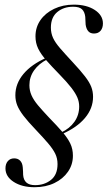

<svg xmlns="http://www.w3.org/2000/svg" viewBox="-20 -602 473 815"><path d="M243.5 -33.1 239.5 -39.5Q275.8 -56.5 296 -85.1Q316.1 -113.7 316.1 -150Q316.1 -170.2 308.1 -188.7Q300 -207.3 282.3 -230.2Q264.5 -253.2 232.3 -286.3Q198.4 -321 175.8 -346.8Q153.2 -372.6 141.9 -396Q130.6 -419.4 130.6 -447.6Q130.6 -486.3 151.6 -516.5Q172.6 -546.8 209.7 -564.5Q246.8 -582.3 293.5 -582.3Q347.6 -582.3 382.3 -559.7Q416.9 -537.1 416.9 -502.4Q416.9 -483.1 406.9 -471.4Q396.8 -459.7 379 -459.7Q362.9 -459.7 354.4 -469.8Q346 -479.8 343.5 -497.6Q342.7 -505.6 342.7 -513.7Q342.7 -521.8 341.9 -530.6Q339.5 -551.6 328.2 -562.5Q316.9 -573.4 290.3 -573.4Q250 -573.4 223 -550.8Q196 -528.2 196 -484.7Q196 -461.3 205.2 -441.1Q214.5 -421 235.1 -397.2Q255.6 -373.4 288.7 -337.9Q321.8 -302.4 340.7 -277.8Q359.7 -253.2 367.3 -233.5Q375 -213.7 375 -191.1Q375 -141.9 340.7 -101.2Q306.5 -60.5 243.5 -33.1ZM126.6 192.7Q73.4 192.7 38.3 170.2Q3.2 147.6 3.2 112.9Q3.2 93.5 13.3 81.9Q23.4 70.2 40.3 70.2Q55.6 70.2 65.3 79.8Q75 89.5 76.6 108.1Q77.4 115.3 77.8 125.8Q78.2 136.3 78.2 140.3Q79.8 162.1 92.3 173Q104.8 183.9 129 183.9Q168.5 183.9 196.4 161.7Q224.2 139.5 224.2 94.4Q224.2 70.2 214.5 50.4Q204.8 30.6 184.7 6.9Q164.5 -16.9 131.5 -51.6Q98.4 -86.3 79.8 -110.5Q61.3 -134.7 53.2 -154.8Q45.2 -175 45.2 -197.6Q45.2 -246.8 79.4 -287.9Q113.7 -329 176.6 -356.5L180.6 -350Q144.4 -331.5 124.6 -303.2Q104.8 -275 104.8 -240.3Q104.8 -217.7 113.7 -197.6Q122.6 -177.4 141.1 -155.2Q159.7 -133.1 187.9 -103.2Q222.6 -67.7 245.2 -41.5Q267.7 -15.3 278.6 7.7Q289.5 30.6 289.5 58.9Q289.5 96.8 268.5 127Q247.6 157.3 210.9 175Q174.2 192.7 126.6 192.7Z"/></svg>

Font: Playfair 144pt
Style: Italic
Weight: 400
Italic angle: -15.6°
Designer: Claus Eggers Sørensen
Foundry: Claus Eggers Sørensen
Version: Version 2.001;gftools[0.9.30]